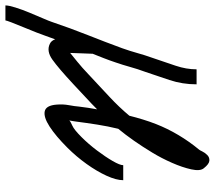

<svg xmlns="http://www.w3.org/2000/svg" viewBox="-114 -532 774 691"><g transform="rotate(90 272.5 -187.0)"><path d="M-53 180Q-53 168 -45.5 144Q-38 120 -27 93.5Q-16 67 -6.5 45Q3 23 6 14Q29 -54 54 -117Q79 -180 101 -240Q111 -268 118.5 -295Q126 -322 135 -347Q151 -394 164 -432.5Q177 -471 177 -508H231Q231 -457 215.5 -410.5Q200 -364 186 -323Q176 -296 168.5 -269Q161 -242 152 -216Q145 -195 137 -174.5Q129 -154 121 -134Q120 -118 119.5 -95Q119 -72 118 -53Q129 -62 150 -79Q171 -96 194 -118Q239 -160 276 -194.5Q313 -229 344 -266Q350 -290 357.5 -314.5Q365 -339 374 -362Q390 -403 413.5 -442.5Q437 -482 466 -517Q468 -519 472.5 -528.5Q477 -538 485.5 -546.5Q494 -555 506 -554Q518 -553 533 -534Q544 -521 537 -489Q530 -457 513.5 -419.5Q497 -382 477 -349Q434 -278 391 -226Q382 -189 376 -151Q370 -113 365 -74Q364 -67 363 -61Q362 -55 361 -50Q366 -55 380 -61Q394 -67 421 -94Q446 -119 469 -149.5Q492 -180 507 -206Q522 -232 522 -244H576Q576 -219 560 -184Q544 -149 517.5 -112Q491 -75 459 -43Q417 -1 383 21Q349 43 328 38.5Q307 34 304 -4Q302 -27 306 -48.5Q310 -70 311 -84Q313 -101 315.5 -117.5Q318 -134 321 -150Q300 -129 277.5 -108.5Q255 -88 231 -65Q173 -11 142 11Q111 33 85 20Q74 15 69 1Q66 10 62.5 19Q59 28 56 37Q53 46 44.5 68Q36 90 25.5 115Q15 140 8 158.5Q1 177 1 180Z"/></g></svg>

Font: Syne Tactile
Style: Regular
Weight: 400
Designer: Lucas Descroix
Foundry: Bonjour Monde
Version: Version 2.100; ttfautohint (v1.8.3)